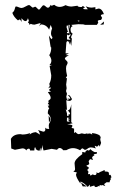

<svg xmlns="http://www.w3.org/2000/svg" viewBox="-20 -612 484 792"><path d="M311.5 145Q293.5 119.6 293.5 107.9L296.9 99.1L282.7 96.2L287.1 91.8Q289.6 91.8 289.6 84.5L287.6 62Q287.6 45.9 319.3 23.9V14.6L331.5 17.1L334 10.7L342.3 6.8L345.2 9.3Q348.1 9.3 353 2.9Q358.4 10.3 371.1 15.6L379.4 15.1L379.9 21.5L366.2 24.9L369.6 28.8Q359.9 33.2 359.9 39.1L363.8 47.9L351.6 44.4L345.7 52.7Q348.1 61.5 348.1 63Q348.1 64.5 346.4 66.2Q344.7 67.9 342.5 68.6Q340.3 69.3 338.6 69.8Q336.9 70.3 336.9 71.8Q336.9 74.2 345.7 77.6L345.2 84.5Q340.3 86.4 340.3 88.9Q340.3 91.3 342.5 92.5Q344.7 93.8 344.7 97.7L342.8 106.4L351.1 106Q351.6 112.3 354.5 112.3L361.3 107.4L371.1 110.4Q378.9 110.4 378.9 97.2Q380.9 101.6 382.3 101.6Q382.8 101.6 383.3 101.1Q384.8 101.6 385.7 101.6Q387.7 101.6 389.2 100.1Q391.1 97.7 397 95.7Q402.8 93.8 409.7 89.8L412.6 91.3L411.6 94.7L415 95.7H418.5Q425.8 95.7 427.7 99.1Q429.2 100.6 430.2 102.1V102.5Q430.2 104 428.2 105L431.6 110.8L434.1 108.9Q437 108.9 439.9 119.6L435.1 122.6L438 126Q433.6 130.9 431.6 140.1L419.9 139.6L409.2 147.5L414.6 155.8L403.3 151.4L397.9 152.8L390.6 150.9L391.6 156.7L386.7 155.3Q379.9 159.7 376 159.7Q370.6 159.7 368.7 153.3L350.6 158.7L351.1 149.4L341.8 159.2Q329.1 144 312.5 136.7ZM320.8 156.7 314 140.6 337.9 157.2ZM26.4 0.5 24.9 -39.1Q35.6 -58.6 64.5 -58.6L72.3 -57.1Q88.4 -57.1 104 -63L102.1 -56.6Q110.8 -65.4 127.9 -66.9L145.5 -56.6Q141.6 -70.3 136.7 -75.7L158.2 -68.8Q167 -68.8 167 -78.1L165.5 -86.4Q167 -80.1 183.1 -80.1Q181.2 -83.5 181.2 -94.7Q181.2 -102.1 185.5 -105.5L189.9 -118.7Q189.9 -131.3 177.2 -144Q177.2 -158.7 183.1 -165.5L177.7 -171.4L183.1 -177.7Q182.6 -182.1 177.2 -184.6L181.2 -189.9L179.2 -194.8Q179.2 -197.3 184.1 -200.2Q189 -203.1 189 -208.5Q189 -217.3 177.7 -231Q178.7 -233.4 189.5 -233.9Q189 -236.3 185.8 -237.3Q182.6 -238.3 182.6 -241.2Q182.6 -243.7 190.4 -248.5L187.5 -252L178.2 -247.6Q185.1 -254.4 185.1 -260.3L183.1 -265.6Q191.4 -281.2 191.4 -301.3L184.6 -340.3L194.8 -344.2L184.1 -343.8Q191.9 -351.6 191.9 -361.8Q191.9 -371.6 183.1 -384.3Q191.4 -397 191.4 -416Q188.5 -416 187.5 -426.3Q186.5 -436.5 181.6 -465.8Q189 -452.1 194.3 -450.2L196.3 -458.5Q190.4 -464.8 190.4 -475.1Q190.4 -483.4 194.8 -494.6L189 -509.3L182.6 -489.7Q170.9 -511.2 148.4 -511.2L141.6 -503.4L147.5 -517.1L122.1 -510.3Q113.3 -510.3 106.9 -513.7L101.1 -509.3Q101.1 -518.1 95.2 -518.1L99.1 -526.4L95.2 -537.1Q91.8 -524.9 85 -524.9Q78.1 -524.9 68.8 -537.1V-521Q64.5 -531.7 60.1 -531.7L54.2 -527.8Q36.6 -542 30.8 -559.1Q39.1 -565.9 41 -575.7Q43 -585.4 45.9 -585.4Q49.8 -585.4 56.6 -582.3Q63.5 -579.1 69.3 -579.1Q74.7 -579.1 85.4 -585.2Q96.2 -591.3 99.6 -591.3Q102.5 -591.3 107.9 -585.9Q113.3 -580.6 115.7 -580.6L125 -584.5Q127.4 -584.5 132.8 -578.4Q138.2 -572.3 140.6 -572.3Q143.6 -572.3 149.7 -581.3Q155.8 -590.3 159.7 -590.3Q163.6 -590.3 168.7 -585.2Q173.8 -580.1 177.7 -580.1Q184.1 -580.1 189 -592.3Q189.9 -588.4 193.8 -588.4L203.6 -592.3Q213.9 -583.5 226.1 -583.5Q237.3 -583.5 250.5 -590.8Q262.2 -585 275.4 -585L299.8 -588.4Q299.8 -583 316.9 -583L321.8 -587.4L331.1 -581.1Q323.7 -580.1 323.7 -577.1Q323.7 -573.7 331.5 -573.7H342.3L333.5 -586.4Q345.7 -580.6 358.9 -580.6L373.5 -582.5V-573.2L386.2 -576.7Q400.4 -576.7 408.7 -553.7Q396 -552.7 396 -547.4L401.4 -538.1L397 -529.8Q383.3 -529.3 383.3 -524.9L385.3 -518.1L379.4 -509.3H329.6Q329.6 -512.2 303.2 -512.2L273.9 -509.3L279.8 -503.9Q271 -502 271 -489.7Q271 -477.1 279.8 -473.1Q272.9 -461.9 272.9 -458L276.4 -452.6L273.9 -422.9L268.1 -442.9V-427.7Q263.7 -442.4 259.8 -442.4Q253.4 -442.4 253.4 -432.1L250.5 -392.1H264.6L250.5 -384.8L264.2 -383.8Q247.6 -376 247.6 -370.1Q247.6 -367.7 253.2 -362.8Q258.8 -357.9 258.8 -353.5Q258.8 -348.6 255.6 -344Q252.4 -339.4 252.4 -329.1Q252.4 -317.4 256.8 -299.3L251 -289.6H256.3L252.9 -263.2L254.9 -248L252.4 -236.3L256.3 -225.1L253.4 -212.9L256.3 -201.2L260.7 -200.2L263.7 -202.1Q263.7 -204.1 256.3 -207.5L267.6 -204.1L270 -205.6Q270 -210 259.3 -220.7L268.1 -217.8L276.9 -203.6Q273.9 -195.8 265.6 -195.8L253.4 -198.7L256.3 -158.2L251 -161.1L256.3 -144V-134.3H265.1L259.3 -139.2L264.2 -138.7L269 -142.1Q269 -147.5 259.8 -156.7Q271 -157.7 273.9 -182.1V-107.9L279.8 -103.5L256.8 -98.6Q277.3 -98.6 278.8 -93.8Q278.8 -89.8 274.9 -84.5L285.6 -81.5V-63L291.5 -67.4Q298.8 -58.6 305.2 -58.6L317.4 -62L328.1 -59.6Q335 -59.6 341.3 -63L339.4 -58.1Q344.2 -61.5 348.6 -61.5Q354.5 -61.5 360.8 -56.6L358.9 -63Q377 -62 391.1 -53.7L392.6 -48.3H397Q394 -45.9 393.6 -35.6L397 -22.5L391.1 -6.8L388.2 -14.2L380.4 -6.8L371.6 -10.7L370.6 -9.8L375 0.5Q363.8 -3.9 355.5 -3.9Q347.2 -3.9 341.1 1.2Q335 6.3 330.1 6.3L320.8 0Q316.4 0 310.5 7.8Q294.9 -1 281.2 -1Q268.1 -1 253.9 7.3L241.2 7.8Q233.4 -1.5 226.6 -1.5Q220.2 -1.5 215.3 5.9L192.9 2L159.7 8.8L153.3 -14.2V10.3L149.4 -3.4L147 13.2L146 -3.9L143.6 9.3L136.2 8.8L127.9 3.4Q127.9 -3.9 124.5 -3.9Q121.6 -3.9 121.6 8.8H104Q104 2.9 99.6 1Q88.9 2.9 88.9 8.8Q83.5 0 72.3 0L41.5 5.9ZM304.7 -522.9 308.1 -525.4Q308.1 -527.3 299.8 -527.3ZM266.1 -492.7 267.6 -509.3H262.2ZM256.3 -449.2Q263.2 -447.8 267.1 -447.8L270.5 -448.7Q270.5 -450.7 263.2 -455.6Q271.5 -465.3 271.5 -471.7L260.7 -465.8L256.3 -470.7ZM177.7 -175.3V-181.2L180.7 -178.7ZM182.1 -105.5 180.7 -134.8Q188 -125 188 -118.7ZM260.7 -109.9 268.1 -111.3 259.3 -117.7 269 -120.1 259.3 -122.6 268.1 -125.5 256.3 -127 255.9 -111.8ZM256.3 -474.6 261.7 -476.1 266.6 -472.2 261.7 -502.9 256.3 -508.8 254.4 -500.5 259.3 -482.4 263.7 -479.5 256.3 -480.5ZM407.7 -511.2 393.1 -509.8 409.2 -523.4Z"/></svg>

Font: Truetypewriter PolyglOTT
Style: Regular
Weight: 400
Designer: Sergey Beatoff a.k.a. Sam_T
Version: Version 3.76